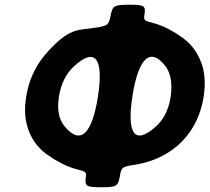

<svg xmlns="http://www.w3.org/2000/svg" viewBox="-20 -760 883 809"><path d="M588 -694C595 -736 590 -740 526 -740C461 -740 454 -736 446 -694C438 -651 432 -651 373 -642C317 -632 271 -649 168 -527C130 -481 101 -423 90 -351C83 -307 84 -267 94 -232C107 -181 136 -139 178 -109C305 -20 347 -58 342 -17C336 25 342 29 407 29C471 29 477 25 485 -17C491 -58 497 -58 556 -67C577 -71 598 -76 617 -83C727 -121 816 -211 838 -352C845 -397 844 -437 835 -474C821 -525 794 -568 752 -599C627 -690 581 -651 588 -694ZM228 -351C236 -404 257 -448 290 -479C383 -566 417 -510 393 -355C369 -200 321 -144 252 -228C228 -257 220 -298 228 -351ZM699 -352C691 -299 670 -257 638 -228C545 -144 514 -200 538 -355C562 -510 612 -567 678 -480C700 -450 707 -406 699 -352Z"/></svg>

Font: Asimov Print
Style: AIt
Weight: 500
Designer: Google
Version: Version 2.000980: 2014